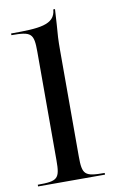

<svg xmlns="http://www.w3.org/2000/svg" viewBox="-90 -843 523 890"><g transform="rotate(-10 172.0 -398.0)"><path d="M15 0H330V-8C235.5 -8 225 -17.7 225 -105V-600C225 -656.1 226.6 -675.9 230.5 -723C232.2 -743.7 233.7 -768 235 -796H227C222 -724 146.2 -720 15 -720V-712C109.5 -712 120 -701.8 120 -615V-105C120 -17.7 109.5 -8 15 -8Z"/></g></svg>

Font: Prida01
Style: Bold
Weight: 700
Designer: gluk
Foundry: gluk
Version: Version 00.072